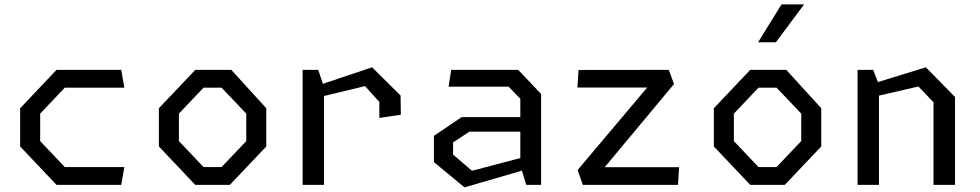

<svg xmlns="http://www.w3.org/2000/svg" viewBox="-20 -826 4380 858"><path d="M70 -171.5V-342.2L232.5 -513.7H521.8L535.7 -434.2H269.5L159.5 -318.2V-195.5L269.5 -79.5H535.7L521.8 0H232.5Z M690 -171.5V-342.2L852.5 -513.7H1013.8L1170 -342.2V-171.5L1007.2 0H852.5ZM970.2 -79.5 1080.5 -195.5V-318.2L970.2 -434.2H889.5L779.5 -318.2V-195.5L889.5 -79.5Z M1675.2 -370.5 1611.2 -441.2 1371.7 -383.5V-434.3L1642.8 -525.3L1770 -399.2L1771.3 -313.3L1675.2 -299ZM1332.3 -513.7H1402.2L1427.8 -437.2V0H1332.3Z M2305.2 -86.2V-384.7L2252.7 -438.8H1984.7L1996.3 -513.7H2295.8L2398 -406.2V0H2331.8ZM1919 -101.5V-218.8L2042.8 -302.5H2337.5V-237.5H2077.5L2004.8 -189.8V-135L2089.2 -62.8L2337.5 -128.2V-70.7L2055.8 11.3Z M2561.2 -66.2 2887.7 -453.3 2908 -434.7H2560.3L2565.3 -513.3L2968.7 -513.8L2992 -450.5L2658.5 -50.3L2640.3 -78.8H3014.8L3009.8 0H2584.5Z M3170 -171.5V-342.2L3332.5 -513.7H3493.8L3650 -342.2V-171.5L3487.2 0H3332.5ZM3450.2 -79.5 3560.5 -195.5V-318.2L3450.2 -434.2H3369.5L3259.5 -318.2V-195.5L3369.5 -79.5ZM3573.2 -806.2H3472.3L3367.8 -637.2H3447.3Z M4151.5 -369 4084.2 -439.5 3849.3 -385.2V-442.7L4117.5 -525.3L4247.7 -392.5V0H4151.5ZM3812.3 -513.7H3882.2L3907.8 -447.2V0H3812.3Z"/></svg>

Font: Monaspace Krypton Var
Style: Regular
Weight: 400
Designer: Riley Cran and the Lettermatic Team
Version: Version 1.101 (Monaspace Krypton Var)